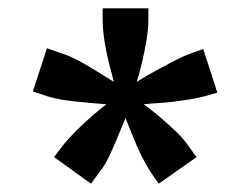

<svg xmlns="http://www.w3.org/2000/svg" viewBox="-20 -713 600 462"><path d="M199 -271 110 -335 132 -364Q145 -380 163 -398Q181 -416 200.5 -433Q220 -450 236 -462Q215 -464 190 -466Q165 -468 140 -471.5Q115 -475 95 -481L59 -493L93 -597L130 -584Q149 -578 171 -566Q193 -554 214.5 -540.5Q236 -527 254 -516Q248 -538 241.5 -564Q235 -590 231 -617Q227 -644 227 -666V-693H337V-665Q337 -643 332.5 -616.5Q328 -590 322 -564Q316 -538 309 -516Q328 -528 350.5 -540.5Q373 -553 396 -565Q419 -577 438 -584L469 -595L503 -490L471 -481Q456 -477 437.5 -474Q419 -471 399.5 -468.5Q380 -466 361 -465Q342 -464 326 -462Q344 -449 364 -432Q384 -415 403 -397Q422 -379 434 -361L453 -335L362 -271L343 -298Q332 -315 320.5 -338Q309 -361 299.5 -385.5Q290 -410 282 -429Q274 -410 264 -385.5Q254 -361 243 -337.5Q232 -314 218 -297Z"/></svg>

Font: Ubuntu Sans Mono Medium
Style: Regular
Weight: 500
Monospace: yes
Designer: Dalton Maag Ltd
Foundry: Dalton Maag Ltd
Version: Version 1.006